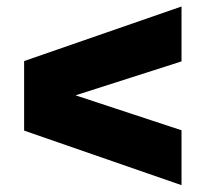

<svg xmlns="http://www.w3.org/2000/svg" viewBox="-20 -668 618 577"><path d="M525.5 -111.5 52.5 -275.5V-484.5L525.5 -648.5V-483.5L207 -381.5L525.5 -276.5Z"/></svg>

Font: Encode Sans SmExp Black
Style: Regular
Weight: 900
Width: 6
Designer: Multiple Designers
Foundry: Impallari Type
Version: Version 3.002; ttfautohint (v1.8.3) -l 8 -r 50 -G 200 -x 14 